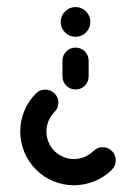

<svg xmlns="http://www.w3.org/2000/svg" viewBox="-20 -539 396 559"><path d="M243 -475.2Q243 -457.4 230.4 -444.6Q217.8 -431.9 200 -431.9Q182.2 -431.9 169.4 -444.6Q156.7 -457.4 156.7 -475.2Q156.7 -493 169.4 -505.7Q182.2 -518.5 200 -518.5Q217.8 -518.5 230.4 -505.7Q243 -493 243 -475.2ZM200 -278.5Q184.1 -278.5 173 -289.6Q161.9 -300.7 161.9 -316.7V-362.2Q161.9 -378.1 173 -389.3Q184.1 -400.4 200 -400.4Q215.9 -400.4 227 -389.3Q238.1 -378.1 238.1 -362.2V-316.7Q238.1 -300.7 227 -289.6Q215.9 -278.5 200 -278.5ZM278.9 -110.4Q294.8 -110.4 305.9 -99.3Q317 -88.1 317 -72.2Q317 -56.3 305.6 -44.8Q283.3 -22.6 254.4 -11.1Q225.6 0.4 195.2 0.4Q164.4 0.4 135.7 -11.3Q107 -23 84.8 -45.2Q62.2 -68.1 50.6 -96.9Q38.9 -125.6 38.9 -156.3Q38.9 -187 50.6 -215.7Q62.2 -244.4 84.8 -267Q95.9 -278.1 111.9 -278.1Q127.4 -278.1 138.7 -267Q150 -255.9 150 -240Q150 -224.4 138.5 -213Q127 -201.1 121.1 -186.5Q115.2 -171.9 115.2 -156.3Q115.2 -140.4 121.1 -125.7Q127 -111.1 138.5 -99.3Q150.4 -87.8 165 -81.9Q179.6 -75.9 195.2 -75.9Q211.1 -75.9 225.7 -81.9Q240.4 -87.8 251.9 -99.3Q263.7 -110.4 278.9 -110.4Z"/></svg>

Font: 26F Galaxy Sans
Style: Bold
Weight: 700
Designer: C₂₉H₂₅N₃O₅
Version: Version 1.100